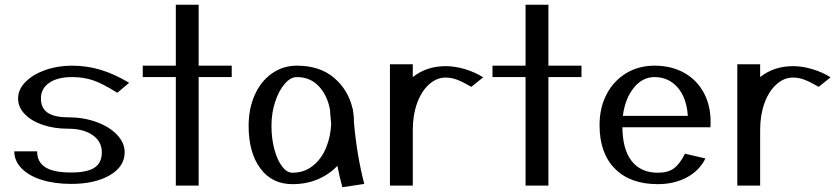

<svg xmlns="http://www.w3.org/2000/svg" viewBox="-20 -780 3520 807"><path d="M40 -144Q40 -104 70.5 -72.5Q101 -41 155.5 -24Q210 -7 279 -7Q379 -7 441.5 -43.5Q504 -80 504 -140Q504 -180 471.5 -214Q439 -248 384.5 -267.5Q330 -287 266 -287Q208 -287 180 -306.5Q152 -326 152 -366Q152 -408 187 -432Q222 -456 283 -456Q331 -456 371 -442.5Q411 -429 473 -390L523 -432Q461 -469 403 -486.5Q345 -504 283 -504Q222 -504 170 -485.5Q118 -467 87 -435.5Q56 -404 56 -366Q56 -330 83.5 -301Q111 -272 159 -255.5Q207 -239 266 -239Q331 -239 369.5 -212Q408 -185 408 -140Q408 -96 377.5 -75.5Q347 -55 279 -55Q205 -55 170.5 -77Q136 -99 136 -144Z M815 -504V-760H719V-504H580V-456H719V0H815V-456H954V-504Z M1372 -260Q1370 -207 1351 -160Q1332 -113 1295.5 -83.5Q1259 -54 1209 -54Q1186 -54 1166 -80Q1146 -106 1133.5 -151.5Q1121 -197 1121 -251Q1121 -305 1136.5 -352Q1152 -399 1176.5 -427.5Q1201 -456 1228 -456Q1284 -456 1320 -417.5Q1356 -379 1367 -319Q1368 -297 1372 -260ZM1419 7 1511 -7Q1480 -127 1468 -262Q1468 -290 1464 -313Q1463 -316 1463 -323H1462Q1444 -402 1384 -453Q1324 -504 1228 -504Q1169 -504 1122.5 -471Q1076 -438 1050.5 -380.5Q1025 -323 1025 -251Q1025 -139 1074 -72.5Q1123 -6 1209 -6Q1268 -6 1316 -26.5Q1364 -47 1398 -83Q1407 -37 1419 7Z M2011 -455Q1976 -477 1934 -489.5Q1892 -502 1853 -502Q1773 -502 1715 -456V-510H1619V0H1715V-234Q1715 -296 1733 -346Q1751 -396 1783 -425Q1815 -454 1853 -454Q1877 -454 1901 -445Q1925 -436 1961 -415Z M2285 -504V-760H2189V-504H2050V-456H2189V0H2285V-456H2424V-504Z M2871 -293H2598Q2607 -365 2643.5 -410.5Q2680 -456 2731 -456Q2790 -456 2828 -412.5Q2866 -369 2871 -293ZM2966 -245Q2971 -322 2943 -380.5Q2915 -439 2860 -471.5Q2805 -504 2731 -504Q2664 -504 2611.5 -472Q2559 -440 2529.5 -383.5Q2500 -327 2500 -254Q2500 -136 2564.5 -71Q2629 -6 2745 -6Q2814 -6 2867 -34.5Q2920 -63 2945 -114L2859 -134Q2837 -90 2812 -72Q2787 -54 2745 -54Q2674 -54 2635.5 -102.5Q2597 -151 2596 -245Z M3471 -455Q3436 -477 3394 -489.5Q3352 -502 3313 -502Q3233 -502 3175 -456V-510H3079V0H3175V-234Q3175 -296 3193 -346Q3211 -396 3243 -425Q3275 -454 3313 -454Q3337 -454 3361 -445Q3385 -436 3421 -415Z"/></svg>

Font: LXGW Marker Gothic
Style: Regular
Weight: 400
Version: Version 1.001